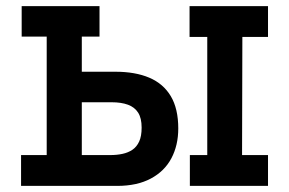

<svg xmlns="http://www.w3.org/2000/svg" viewBox="-20 -609 948 629"><path d="M49 0V-101H133V-489H51V-589H306V-489H248V-374H358Q423 -374 469 -354.5Q515 -335 539.5 -294Q564 -253 564 -188Q564 -133 541.5 -90.5Q519 -48 474 -24Q429 0 364 0ZM248 -101H342Q363 -101 381.5 -105Q400 -109 414 -118.5Q428 -128 436 -145.5Q444 -163 444 -191Q444 -222 432.5 -240Q421 -258 399 -266Q377 -274 346 -274H248ZM602 0V-101H659V-488H601V-589H858V-488H774L773 -101H858V0Z"/></svg>

Font: Podkova
Style: Bold
Weight: 700
Designer: Ilya Yudin
Foundry: Cyreal (www.cyreal.org)
Version: Version 2.102; ttfautohint (v1.8.1.43-b0c9)